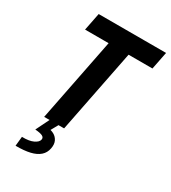

<svg xmlns="http://www.w3.org/2000/svg" viewBox="-228 -833 1055 1188"><g transform="rotate(30 299.5 -238.5)"><path d="M143.6 0 265.1 -614.7H407.7L286.1 0ZM92.8 -594.2 117.7 -719.7H599.1L574.2 -594.2ZM79.6 243.2 86.4 175.8Q137.2 177.2 166.7 163.3Q196.3 149.4 200.2 129.9Q203.6 113.8 187.7 105.7Q171.9 97.7 135.3 95.2L182.1 0H246.1L201.7 79.6L196.3 47.9Q221.7 48.3 242.7 60.1Q263.7 71.8 274.2 93.8Q284.7 115.7 278.3 147.5Q272 181.2 247.8 202.6Q223.6 224.1 181.9 233.9Q140.1 243.7 79.6 243.2Z"/></g></svg>

Font: Reddit Sans
Style: Bold Italic
Weight: 700
Italic angle: -11.25°
Designer: Stephen Hutchings
Version: Version 1.013